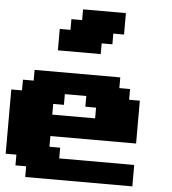

<svg xmlns="http://www.w3.org/2000/svg" viewBox="-64 -1058 1002 1116"><g transform="rotate(5 437.5 -500.0)"><path d="M125 0H750V-125H312.5V-187.5H250V-250H750V-500H687.5V-562.5H625V-625H125V-562.5H62.5V-500H0V-125H62.5V-62.5H125ZM500 -375H250V-437.5H312.5V-500H437.5V-437.5H500ZM250 -750H500V-812.5H562.5V-875H625V-1000H375V-937.5H312.5V-875H250Z"/></g></svg>

Font: Faithful 32x
Style: Bold
Weight: 400
Foundry: Faithful Resource Pack
Version: Version 1.0; January 27, 2023